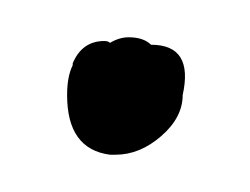

<svg xmlns="http://www.w3.org/2000/svg" viewBox="-20 -92 134 103"><path d="M61 -68Q57 -72 49 -72Q44 -72 39 -69Q38 -70 36 -70Q24 -70 19 -58V-57Q16 -51 16 -41Q16 -12 39 -9H42Q55 -9 66.5 -19Q78 -29 78 -41Q84 -68 61 -68Z"/></svg>

Font: Neythal
Style: Regular
Weight: 400
Designer: Tharique Azeez
Foundry: Tharique Azeez
Version: Version 0.44